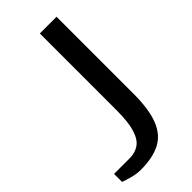

<svg xmlns="http://www.w3.org/2000/svg" viewBox="-227 -751 812 812"><g transform="rotate(-45 179.0 -345.0)"><path d="M93 10Q69 10 44 3.5Q19 -3 0 -10V-58H93Q126 -58 149.5 -74Q173 -90 185.5 -130Q198 -170 198 -240V-700H298V-240Q298 -147 276.5 -92Q255 -37 209.5 -13.5Q164 10 93 10Z"/></g></svg>

Font: Cuprum Medium
Style: Regular
Weight: 500
Designer: Jovanny Lemonad
Foundry: Jovanny Lemonad
Version: Version 3.000